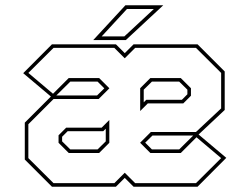

<svg xmlns="http://www.w3.org/2000/svg" viewBox="-20 -708 950 728"><path d="M177 0 74 -103V-243L173 -342L68 -430.5L177 -540H419.5L453 -506.5L486.5 -540H729L832 -437V-291L733 -198L838 -109.5L729 0H486.5L453 -33.5L419.5 0ZM183 -13.5H413.5L453 -53L492.5 -13.5H723L818.5 -108.5L725 -187.5L665.5 -128H550L511.5 -166.5V-167L552 -207.5H723L818.5 -297V-431.5L723 -526.5H492.5L453 -487L413.5 -526.5H183L87.5 -431.5L181 -352.5L240.5 -412H356L394.5 -373.5V-373L354 -332.5H183L87.5 -237V-108.5ZM511.5 -287V-373.5L550 -412H665.5L704 -373.5V-345L675 -316H540.5ZM350 -398.5H246.5L193.5 -346H348L375.5 -373ZM525 -320 534.5 -329.5H669.5L690.5 -350.5V-368L659.5 -398.5H556L525 -368ZM240.5 -128 202 -166.5V-195L231 -224H365.5L394.5 -253V-166.5L356 -128ZM246.5 -141.5H350L381 -172V-220L371.5 -210.5H236.5L215.5 -189.5V-172ZM659.5 -141.5 712.5 -194H558L530.5 -167L556 -141.5ZM333.5 -556 455.5 -688H599L457 -556ZM365.5 -570H451.5L563.5 -674H461.5Z"/></svg>

Font: Tourney Expanded Thin
Style: Regular
Weight: 100
Width: 7
Designer: Tyler Finck
Foundry: Etcetera Type Co
Version: Version 1.010; ttfautohint (v1.8.3)